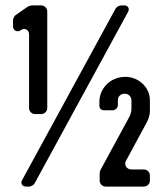

<svg xmlns="http://www.w3.org/2000/svg" viewBox="-20 -687 600 707"><path d="M109 -267H132C144 -267 154 -277 154 -289V-645C154 -657 144 -667 132 -667H96C94 -667 85 -664 83 -663L37 -631C33 -628 28 -618 28 -613V-590C28 -575 43 -567 56 -575C68 -587 87 -578 87 -561V-289C87 -277 97 -267 109 -267ZM75 0H88C94 0 104 -6 107 -11L452 -644C458 -655 451 -667 439 -667H425C419 -667 409 -661 406 -656L61 -23C55 -12 62 0 75 0ZM532 -22V-41C532 -53 522 -63 510 -63H464C446 -63 436 -80 444 -95L517 -230C526 -246 532 -260 532 -280V-317C532 -368 488 -404 442 -404C384 -404 346 -359 346 -313V-297C346 -288 353 -281 362 -281H395C405 -281 414 -290 414 -300V-319C414 -331 424 -342 439 -342C453 -342 464 -332 464 -317V-287C464 -278 462 -269 458 -260L350 -61C349 -60 347 -52 347 -50V-22C347 -10 357 0 369 0H510C522 0 532 -10 532 -22Z"/></svg>

Font: DIN Rundschrift
Style: Eng
Weight: 400
Width: 3
Version: Version 1.027